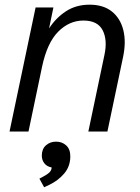

<svg xmlns="http://www.w3.org/2000/svg" viewBox="-20 -559 597 816"><path d="M20.5 0 131.3 -527.3H207L188.5 -438Q217.3 -482.9 260.3 -511Q303.2 -539.1 360.8 -539.1Q419.4 -539.1 455.6 -510Q491.7 -481 504.2 -430.7Q516.6 -380.4 502.9 -315.9L436.5 0H355.5L423.8 -325.2Q437.5 -389.2 416.3 -430.4Q395 -471.7 334.5 -471.7Q274.4 -471.7 227.3 -424.3Q180.2 -377 158.7 -274.9L101.1 0ZM167.5 236.8 147.5 200.2 157.7 194.8Q180.2 183.1 189.5 174.3Q198.7 165.5 199.7 152.8Q179.2 148.9 168.5 135Q157.7 121.1 157.7 102.5Q157.7 74.2 175.3 58.6Q192.9 43 218.3 43Q244.1 43 261.7 59.3Q279.3 75.7 278.8 106.9Q278.3 148.9 252.4 179Q226.6 209 188.5 227.1Z"/></svg>

Font: Schibsted Grotesk
Style: Italic
Weight: 400
Italic angle: -12°
Designer: Bakken & Baeck AS, Henrik Kongsvoll
Foundry: Schibsted ASA
Version: Version 1.100; ttfautohint (v1.8.4.7-5d5b);gftools[0.9.25]